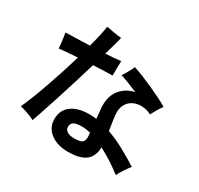

<svg xmlns="http://www.w3.org/2000/svg" viewBox="-179 -1040 1358 1312"><g transform="rotate(30 500.0 -383.5)"><path d="M504 54Q419 54 365.5 13.5Q312 -27 312 -95Q312 -164 362.5 -203Q413 -242 506 -242Q520 -242 533.5 -241Q547 -240 560 -238Q558 -261 556 -281Q554 -301 552 -316Q545 -407 587 -461Q629 -515 699 -530Q660 -547 623 -561Q586 -575 560 -583Q568 -594 578 -611.5Q588 -629 597.5 -646.5Q607 -664 611 -676Q644 -666 685 -649.5Q726 -633 769 -613.5Q812 -594 851 -574.5Q890 -555 917 -539Q904 -522 888 -495Q872 -468 862 -448Q828 -466 790 -468Q752 -470 720 -454.5Q688 -439 670.5 -405Q653 -371 660 -318Q662 -297 667 -268Q672 -239 676 -209Q743 -185 808 -149.5Q873 -114 934 -75Q918 -56 898.5 -26.5Q879 3 867 28Q826 -4 780.5 -33.5Q735 -63 688 -87Q686 -14 641 20Q596 54 504 54ZM187 -13Q165 -25 131 -37Q97 -49 70 -55Q88 -93 109.5 -148Q131 -203 154 -268Q177 -333 199.5 -402.5Q222 -472 241 -538Q195 -535 157 -532Q119 -529 97 -526Q96 -540 93.5 -562.5Q91 -585 88 -608Q85 -631 82 -644Q115 -645 166 -646.5Q217 -648 272 -650Q286 -702 296 -747Q306 -792 310 -821Q333 -816 369 -810Q405 -804 430 -802Q426 -782 415 -743Q404 -704 390 -655Q426 -657 457 -659.5Q488 -662 510 -665Q509 -643 508.5 -608Q508 -573 508 -550Q486 -550 445 -548.5Q404 -547 357 -545Q335 -471 310.5 -392Q286 -313 262.5 -239.5Q239 -166 219 -107Q199 -48 187 -13ZM495 -47Q547 -47 560.5 -62.5Q574 -78 572 -110Q571 -115 571 -121.5Q571 -128 570 -135Q534 -144 501 -144Q458 -144 438.5 -132.5Q419 -121 419 -95Q419 -73 438.5 -60Q458 -47 495 -47Z"/></g></svg>

Font: Zen Kaku Gothic Antique
Style: Bold
Weight: 700
Designer: Yoshimichi Ohira
Foundry: Positype
Version: Version 1.001